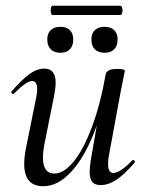

<svg xmlns="http://www.w3.org/2000/svg" viewBox="-20 -633 508 666"><path d="M64 -64Q64 -88 70 -119L106 -297Q109 -312 109 -323Q109 -352 91 -352Q72 -352 29 -309Q27 -307 25 -307Q22 -307 20 -310.5Q18 -314 21 -317Q56 -357 82 -376Q108 -395 134 -395Q173 -395 173 -346Q173 -327 167 -297L135 -138Q129 -108 129 -86Q129 -31 169 -31Q201 -31 235 -72Q269 -113 298.5 -191.5Q328 -270 347 -377L361 -376Q341 -260 306 -172Q271 -84 225.5 -35.5Q180 13 130 13Q64 13 64 -64ZM291 -38Q291 -54 296 -84L347 -377Q349 -385 359 -389.5Q369 -394 387 -394Q413 -394 413 -387L409 -367Q400 -324 398 -312L357 -89Q355 -80 355 -64Q355 -33 373 -33Q385 -33 402 -44.5Q419 -56 439 -77Q440 -78 442 -78Q445 -78 447 -74.5Q449 -71 447 -69Q412 -28 384 -9.5Q356 9 329 9Q309 9 300 -2Q291 -13 291 -38ZM297 -496Q297 -517 309 -528.5Q321 -540 343 -540Q364 -540 376 -528.5Q388 -517 388 -496Q388 -474 376 -462Q364 -450 343 -450Q321 -450 309 -462Q297 -474 297 -496ZM144 -496Q144 -517 156 -528.5Q168 -540 190 -540Q211 -540 222.5 -528.5Q234 -517 234 -496Q234 -474 222.5 -462Q211 -450 190 -450Q168 -450 156 -462Q144 -474 144 -496ZM156 -597Q156 -613 163 -613H397Q401 -613 403 -608Q405 -603 405 -597Q405 -591 403 -586Q401 -581 397 -581H163Q156 -581 156 -597Z"/></svg>

Font: Cormorant Infant Medium
Style: Italic
Weight: 500
Italic angle: -10°
Designer: Christian Thalmann (Catharsis Fonts)
Foundry: Catharsis Fonts
Version: Version 4.000